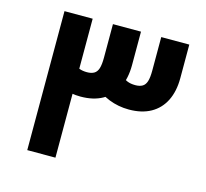

<svg xmlns="http://www.w3.org/2000/svg" viewBox="-97 -770 944 880"><g transform="rotate(15 375.0 -330.5)"><path d="M505.5 -300.7Q455.2 -300.7 410.2 -318.5Q365.3 -336.4 335.8 -367.6L433.7 -446.7Q449.1 -430.6 465.5 -423.5Q481.9 -416.3 504.8 -416.3Q525.5 -416.3 538.6 -423.9Q551.6 -431.5 557.4 -449.6Q563.2 -467.8 563.2 -500.7V-660H696.3V-500.7Q696.3 -438.2 673.8 -393.1Q651.2 -348.1 608.6 -324.4Q565.9 -300.7 505.5 -300.7ZM104.1 -0.6V-660H237.8V-0.6ZM276.2 -300.7Q230.9 -300.7 189.1 -315.7Q147.2 -330.8 119.6 -357.1L211.3 -440.6Q225.5 -427.6 240.3 -421.9Q255.1 -416.3 275.6 -416.3Q296.3 -416.3 309.3 -423.9Q322.4 -431.5 328.2 -449.6Q334 -467.8 334 -500.7V-660H467.1V-500.7Q467.1 -438.2 444.5 -393.1Q422 -348.1 379.3 -324.4Q336.7 -300.7 276.2 -300.7Z"/></g></svg>

Font: Cairo
Style: Regular
Weight: 400
Designer: Mohamed Gaber, Accademia di Belle Arti di Urbino
Foundry: Kief Type Foundry, Accademia di Belle Arti di Urbino
Version: Version 3.120